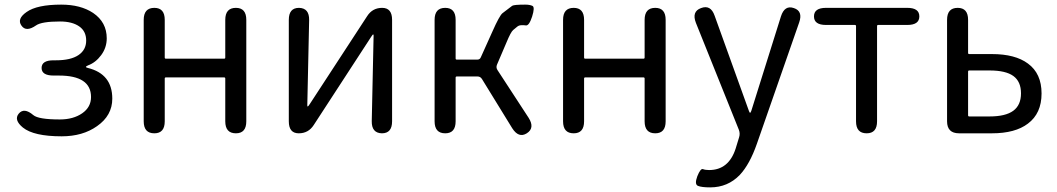

<svg xmlns="http://www.w3.org/2000/svg" viewBox="-20 -577 4575 831"><path d="M247 13Q126 13 79 -25Q39 -58 61 -85Q84 -113 124 -79Q146 -60 239 -60Q297 -60 335.5 -86.5Q374 -113 374 -157Q374 -250 235 -250H212Q160 -250 160 -283Q160 -316 212 -316H222Q286 -316 319.5 -338.5Q353 -361 353 -401.5Q353 -442 322.5 -463Q292 -484 240 -484Q160 -484 136 -467Q93 -437 73 -466Q52 -495 95 -525Q140 -557 245 -557Q329 -557 383 -521Q442 -481 442 -411Q442 -371 418 -338.5Q394 -306 361 -294Q352 -290 352 -287.5Q352 -285 360 -283Q466 -257 466 -150Q466 -77 400 -31Q338 13 247 13Z M648 0Q602 0 602 -52V-491Q602 -543 648 -543Q693 -543 693 -491V-328Q693 -323 698 -323H950Q955 -323 955 -328V-491Q955 -543 1001 -543Q1046 -543 1046 -491V-52Q1046 0 1001 0Q955 0 955 -52V-237Q955 -242 950 -242H698Q693 -242 693 -237V-52Q693 0 648 0Z M1273 0Q1230 0 1230 -52V-491Q1230 -543 1274 -543Q1319 -542 1318 -490L1310 -121Q1310 -116 1312 -116Q1314 -116 1321 -127L1569 -507Q1592 -543 1634 -543Q1677 -543 1677 -491V-52Q1677 0 1633 0Q1588 -1 1589 -53L1597 -423Q1597 -428 1595 -428Q1593 -428 1586 -417L1338 -36Q1315 0 1273 0Z M1907 0Q1861 0 1861 -52V-491Q1861 -543 1907 -543Q1952 -543 1952 -491V-324Q1952 -319 1957 -319H2046Q2057 -319 2061 -329L2111 -440Q2142 -510 2155 -520Q2176 -536 2197 -552Q2205 -557 2253 -557Q2273 -557 2284.5 -551.5Q2296 -546 2283 -505Q2270 -465 2256 -467Q2251 -468 2238.5 -468Q2226 -468 2218.5 -461.5Q2211 -455 2201 -447Q2191 -439 2172 -393L2131 -297Q2126 -285 2133 -274L2268 -67Q2296 -23 2260 0Q2225 22 2197 -22L2066 -235Q2059 -246 2047 -246H1957Q1952 -246 1952 -241V-52Q1952 0 1907 0Z M2463 0Q2417 0 2417 -52V-491Q2417 -543 2463 -543Q2508 -543 2508 -491V-328Q2508 -323 2513 -323H2765Q2770 -323 2770 -328V-491Q2770 -543 2816 -543Q2861 -543 2861 -491V-52Q2861 0 2816 0Q2770 0 2770 -52V-237Q2770 -242 2765 -242H2513Q2508 -242 2508 -237V-52Q2508 0 2463 0Z M3054 234Q3017 234 3001 227.5Q2985 221 2998 186Q3012 151 3022.5 155Q3033 159 3049 159Q3134 159 3164 66Q3172 42 3179 17Q3184 1 3178 -15L2992 -478Q2973 -527 3014 -542Q3056 -558 3073 -509L3221 -98Q3224 -89 3226.5 -89Q3229 -89 3232 -98L3360 -506Q3376 -556 3416 -542Q3456 -529 3439 -480L3256 45Q3225 134 3182 180Q3130 234 3054 234Z M3731 0Q3685 0 3685 -52V-464Q3685 -469 3680 -469H3555Q3503 -469 3503 -506Q3503 -543 3555 -543H3907Q3959 -543 3959 -506Q3959 -469 3907 -469H3781Q3776 -469 3776 -464V-52Q3776 0 3731 0Z M4131 0Q4079 0 4079 -52V-491Q4079 -543 4125 -543Q4170 -543 4170 -491V-348Q4170 -343 4175 -343H4273Q4374 -343 4429 -302Q4488 -259 4488 -172.5Q4488 -86 4429 -42Q4374 0 4273 0ZM4170 -78Q4170 -73 4175 -73H4263Q4332 -73 4365.5 -97.5Q4399 -122 4399 -173Q4399 -224 4366 -248Q4333 -272 4263 -272H4175Q4170 -272 4170 -267Z"/></svg>

Font: Resource Han Rounded JP
Style: Regular
Weight: 400
Designer: Cyano Hao (round all glyphs); Ryoko NISHIZUKA 西塚涼子 (kana, bopomofo & ideographs); Paul D. Hunt (Latin, Greek & Cyrillic)
Foundry: Cyano Hao
Version: 0.990